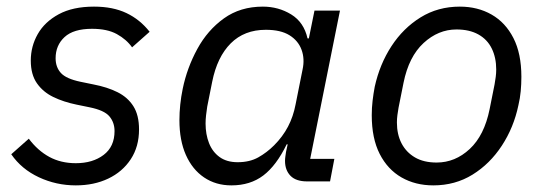

<svg xmlns="http://www.w3.org/2000/svg" viewBox="-20 -548 1644 580"><path d="M209 12Q150 12 97.5 -12.5Q45 -37 14 -82L67 -129Q94 -93 129 -74Q164 -55 209 -55Q260 -55 293 -80Q326 -105 326 -152Q326 -178 310.5 -196.5Q295 -215 250 -224L211 -232Q172 -240 141 -255Q110 -270 91.5 -296.5Q73 -323 73 -365Q73 -408 94 -445Q115 -482 157.5 -505Q200 -528 264 -528Q321 -528 362 -508.5Q403 -489 432 -452L379 -405Q362 -429 333 -445Q304 -461 258 -461Q202 -461 175 -436Q148 -411 148 -372Q148 -345 164 -327.5Q180 -310 223 -301L262 -293Q304 -285 335 -269.5Q366 -254 383 -227Q400 -200 400 -157Q400 -105 375 -67Q350 -29 307 -8.5Q264 12 209 12Z M977 0H908Q874 0 857.5 -17Q841 -34 841 -62Q841 -68 842 -75Q843 -82 844 -89L849 -112H846Q815 -48 775.5 -18Q736 12 679 12Q632 12 596.5 -12Q561 -36 541.5 -80Q522 -124 522 -185Q522 -208 524.5 -232Q527 -256 532 -280Q545 -343 576 -400Q607 -457 656.5 -492.5Q706 -528 774 -528Q821 -528 859.5 -504.5Q898 -481 909 -432H913L930 -516H1007L917 -68H990ZM698 -58Q734 -58 760 -72.5Q786 -87 808 -109Q834 -135 850 -165.5Q866 -196 873 -233L894 -338Q901 -370 891 -397.5Q881 -425 854.5 -441.5Q828 -458 783 -458Q718 -458 677 -417Q636 -376 621 -301L606 -226Q604 -213 602.5 -200Q601 -187 601 -175Q601 -142 611.5 -115.5Q622 -89 643.5 -73.5Q665 -58 698 -58Z M1289 12Q1235 12 1193 -12Q1151 -36 1127 -83Q1103 -130 1103 -200Q1103 -222 1105.5 -243.5Q1108 -265 1112 -286Q1127 -354 1162.5 -408.5Q1198 -463 1250.5 -495.5Q1303 -528 1369 -528Q1423 -528 1465 -504Q1507 -480 1531 -433Q1555 -386 1555 -316Q1555 -294 1553 -272.5Q1551 -251 1546 -230Q1532 -163 1496 -108Q1460 -53 1407.5 -20.5Q1355 12 1289 12ZM1299 -57Q1355 -57 1399 -98Q1443 -139 1459 -218L1474 -293Q1476 -304 1477.5 -315.5Q1479 -327 1479 -338Q1479 -374 1465.5 -401.5Q1452 -429 1425 -444Q1398 -459 1359 -459Q1304 -459 1259.5 -418Q1215 -377 1199 -298L1184 -223Q1182 -212 1180.5 -200.5Q1179 -189 1179 -178Q1179 -142 1193 -115Q1207 -88 1233.5 -72.5Q1260 -57 1299 -57Z"/></svg>

Font: IBM Plex Sans
Style: Italic
Weight: 400
Italic angle: -11.31°
Designer: Mike Abbink, Paul van der Laan, Pieter van Rosmalen
Foundry: Bold Monday
Version: Version 3.201